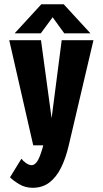

<svg xmlns="http://www.w3.org/2000/svg" viewBox="-20 -691 490 913"><path d="M174.9 -500 242.9 0H138L23.9 -500ZM273.4 -500H424.4L307 0Q292.8 61.2 270.2 106.6Q247.7 151.9 214.6 177Q181.5 202 135.4 202Q99.7 202 70.8 184.5Q41.9 166.9 27.6 152.1L81.9 63.7Q88.3 73.3 103.1 83.9Q117.9 94.4 130.3 94.4Q147.1 94.4 160.5 70.7Q173.9 46.9 189.1 -12.1L213.7 -38ZM410 -532.6H285.6L230.3 -609L174 -532.6H49.6L176.6 -670.7H283Z"/></svg>

Font: League Mono Thin Condensed
Style: Regular
Weight: 100
Width: 1
Designer: Tyler Finck
Foundry: The League of Moveable Type / Tyler Finck
Version: Version 2.300;RELEASE